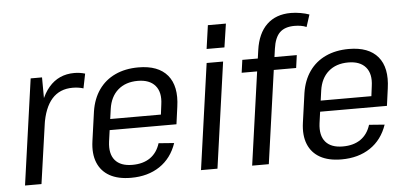

<svg xmlns="http://www.w3.org/2000/svg" viewBox="-51 -862 2074 976"><g transform="rotate(-5 986.0 -374.0)"><path d="M116 -540H174L175 -358L124 0H40ZM143 -318Q159 -431 209 -489.5Q259 -548 339 -548Q353 -548 367 -546Q381 -544 394 -540L379 -466Q354 -474 324 -474Q258 -474 218.5 -429.5Q179 -385 166 -297Z M581 8Q515 8 472 -16Q429 -40 410.5 -85.5Q392 -131 401 -195L422 -345Q432 -409 464 -454.5Q496 -500 547.5 -524Q599 -548 666 -548Q767 -548 814 -492Q861 -436 846 -331L834 -243H477L485 -299H774L756 -271L766 -350Q775 -412 746 -446Q717 -480 657 -480Q595 -480 556 -446Q517 -412 508 -350L485 -185Q477 -123 505 -90Q533 -57 593 -57Q648 -57 684 -82Q720 -107 735 -155L814 -149Q788 -73 727.5 -32.5Q667 8 581 8Z M1098 -540 1022 0H938L1014 -540ZM1129 -731 1111 -611H1020L1037 -731Z M1281 -582Q1293 -667 1339.5 -711.5Q1386 -756 1462 -756Q1486 -756 1511.5 -751.5Q1537 -747 1556 -740L1536 -678Q1523 -684 1507 -686.5Q1491 -689 1475 -689Q1426 -689 1400 -664Q1374 -639 1366 -582L1284 0H1199ZM1196 -540H1474L1465 -475H1187Z M1655 8Q1589 8 1546 -16Q1503 -40 1484.5 -85.5Q1466 -131 1475 -195L1496 -345Q1506 -409 1538 -454.5Q1570 -500 1621.5 -524Q1673 -548 1740 -548Q1841 -548 1888 -492Q1935 -436 1920 -331L1908 -243H1551L1559 -299H1848L1830 -271L1840 -350Q1849 -412 1820 -446Q1791 -480 1731 -480Q1669 -480 1630 -446Q1591 -412 1582 -350L1559 -185Q1551 -123 1579 -90Q1607 -57 1667 -57Q1722 -57 1758 -82Q1794 -107 1809 -155L1888 -149Q1862 -73 1801.5 -32.5Q1741 8 1655 8Z"/></g></svg>

Font: Pathway Extreme SemiCondensed
Style: Italic
Weight: 400
Width: 4
Italic angle: -8°
Version: Version 1.001;gftools[0.9.26]